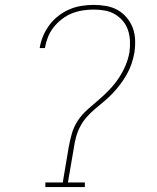

<svg xmlns="http://www.w3.org/2000/svg" viewBox="-20 -763 640 783"><path d="M165 0V-19H236L260 -162Q265 -190 273 -218Q281 -246 297 -270.5Q313 -295 336 -315.5Q359 -336 382 -355.5Q405 -375 426 -397Q447 -419 463.5 -443.5Q480 -468 491.5 -495Q503 -522 508 -550Q511 -573 510 -596Q509 -619 502 -640Q495 -661 481 -677.5Q467 -694 448.5 -705Q430 -716 407.5 -720Q385 -724 362 -724Q340 -724 317.5 -720.5Q295 -717 273.5 -708.5Q252 -700 232.5 -685Q213 -670 198.5 -651.5Q184 -633 175.5 -611.5Q167 -590 163 -567Q163 -567 163 -567Q163 -567 163 -567H142Q142 -567 142 -567Q142 -567 142 -568Q146 -593 156 -616.5Q166 -640 181.5 -661Q197 -682 218.5 -698.5Q240 -715 263.5 -725Q287 -735 312 -739Q337 -743 362 -743Q388 -743 413.5 -738.5Q439 -734 460 -722Q481 -710 497 -691Q513 -672 521.5 -649Q530 -626 531 -600Q532 -574 528 -548Q524 -525 516.5 -503Q509 -481 497.5 -460.5Q486 -440 471.5 -420.5Q457 -401 440.5 -383.5Q424 -366 405.5 -350.5Q387 -335 368.5 -319.5Q350 -304 334 -286Q318 -268 307 -247Q296 -226 290 -203.5Q284 -181 281 -159L257 -19H326V0Z"/></svg>

Font: Iosevka Curly Slab ThExObl
Style: Regular
Weight: 100
Width: 7
Italic angle: -9°
Monospace: yes
Designer: Belleve Invis
Foundry: Belleve Invis
Version: Version 11.1.0; ttfautohint (v1.8.3)